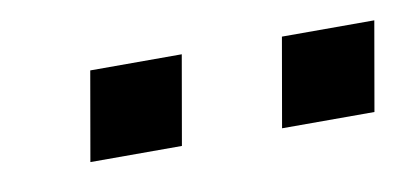

<svg xmlns="http://www.w3.org/2000/svg" viewBox="-29 -779 468 219"><g transform="rotate(-10 205.0 -669.5)"><path d="M63 -618 81 -721H187L169 -618ZM285 -618 303 -721H410L392 -618Z"/></g></svg>

Font: Archivo SemiExpanded Medium
Style: Italic
Weight: 500
Width: 6
Italic angle: -10°
Designer: Hector Gatti
Foundry: Omnibus-Type
Version: Version 2.001